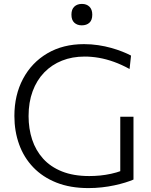

<svg xmlns="http://www.w3.org/2000/svg" viewBox="-20 -951 774 981"><path d="M432 10Q339 10 268.5 -18Q198 -46 150 -96Q102 -146 77.8 -213.2Q53.5 -280.5 53.5 -358.5Q53.5 -465.5 97.8 -548.5Q142 -631.5 222 -678.5Q302 -725.5 409 -725.5Q446.5 -725.5 481.8 -720.2Q517 -715 548 -706.2Q579 -697.5 605 -687.2Q631 -677 649.5 -667L642 -598.5Q601 -621 562 -635Q523 -649 485.8 -655.5Q448.5 -662 412.5 -662Q349 -662 296.8 -641.2Q244.5 -620.5 206 -580.8Q167.5 -541 146.8 -484.8Q126 -428.5 126 -358Q126 -293.5 144.2 -238Q162.5 -182.5 200.2 -140.5Q238 -98.5 296.8 -75Q355.5 -51.5 436 -51.5Q463.5 -51.5 491.5 -54.2Q519.5 -57 547.2 -63Q575 -69 601.8 -78.8Q628.5 -88.5 653.5 -102L662 -33.5Q644.5 -26 619.5 -18.2Q594.5 -10.5 564.2 -4Q534 2.5 500.5 6.2Q467 10 432 10ZM594.5 -32.5Q594.5 -85 594.5 -123.8Q594.5 -162.5 594.5 -201.5Q594.5 -247.5 594.5 -283Q594.5 -318.5 594.5 -354.5H662Q662 -318.5 662 -283Q662 -247.5 662 -201.5Q662 -162.5 662 -124Q662 -85.5 662 -33.5ZM397.5 -821.5Q374.5 -821.5 359.8 -835Q345 -848.5 345 -876Q345 -903.5 359.8 -917.2Q374.5 -931 398.5 -931Q422.5 -931 437 -916.8Q451.5 -902.5 451.5 -876Q451.5 -848.5 437 -835Q422.5 -821.5 397.5 -821.5Z"/></svg>

Font: Commissioner Thin Light
Style: Regular
Weight: 300
Version: Version 1.000